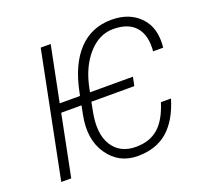

<svg xmlns="http://www.w3.org/2000/svg" viewBox="-125 -869 1087 1024"><g transform="rotate(-20 418.0 -356.5)"><path d="M193.8 -397H309.1L313 -416Q342.8 -564.9 417 -643.3Q491.2 -721.7 604.5 -721.7Q706.5 -721.7 766.1 -659.4Q825.7 -597.2 814 -487.3H756.8Q764.6 -576.2 723.6 -624Q682.6 -671.9 596.7 -671.9Q516.1 -671.9 454.1 -601.6Q392.1 -531.2 369.6 -417L365.7 -397H609.4L599.1 -347.2H355.5L346.2 -299.8Q321.3 -177.7 364 -108.6Q406.7 -39.6 497.6 -39.6Q575.7 -39.6 625 -82.5Q674.3 -125.5 703.1 -218.3H760.3Q726.6 -105.5 660.9 -47.9Q595.2 9.8 490.2 9.8Q383.3 9.8 323 -77.9Q262.7 -165.5 290 -299.8L299.3 -347.2H184.1L114.7 0H58.1L200.2 -710.9H256.8Z"/></g></svg>

Font: Franko
Style: Light Italic
Weight: 300
Designer: Google
Version: Version 1.200310; 2013